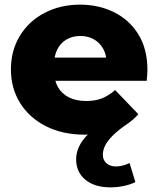

<svg xmlns="http://www.w3.org/2000/svg" viewBox="-20 -571 682 827"><path d="M456 236Q387 236 347.5 203Q308 170 308 115Q308 74 335.5 35Q363 -4 410 -24L437 -1Q416 4 393 6.5Q370 9 345 9Q249 9 177.5 -27.5Q106 -64 66.5 -127.5Q27 -191 27 -272Q27 -353 65.5 -416.5Q104 -480 172 -515.5Q240 -551 325 -551Q405 -551 471 -518.5Q537 -486 576 -423Q615 -360 615 -270Q615 -260 614 -247Q613 -234 612 -223H183V-323H511L439 -295Q440 -332 425.5 -359Q411 -386 385.5 -401Q360 -416 326 -416Q292 -416 266.5 -401Q241 -386 227 -358.5Q213 -331 213 -294V-265Q213 -225 229.5 -196Q246 -167 277 -151.5Q308 -136 351 -136Q391 -136 419.5 -147.5Q448 -159 476 -183L576 -79Q567 -69 556.5 -59.5Q546 -50 535 -42Q489 -11 465 13.5Q441 38 432 57.5Q423 77 423 96Q423 118 438.5 132Q454 146 480 146Q495 146 511 141.5Q527 137 538 131L563 213Q545 223 515.5 229.5Q486 236 456 236Z"/></svg>

Font: MOST Montserrat ExtraBold
Style: Regular
Weight: 800
Designer: Julieta Ulanovsky
Foundry: Julieta Ulanovsky
Version: Version 8.000;March 11, 2024;FontCreator 15.0.0.2926 64-bit